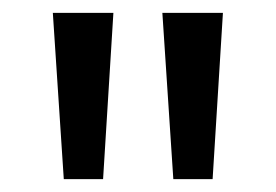

<svg xmlns="http://www.w3.org/2000/svg" viewBox="-20 -886 428 298"><path d="M79 -608H140L156 -866H62ZM249 -608H310L326 -866H232Z"/></svg>

Font: Noto Sans Malayalam UI ExtraCondensed
Style: Regular
Weight: 400
Width: 2
Designer: Jelle Bosma - Monotype Design Team
Foundry: Monotype Imaging Inc.
Version: Version 2.104